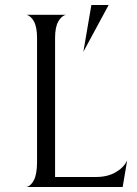

<svg xmlns="http://www.w3.org/2000/svg" viewBox="-20 -747 546 767"><path d="M85 -688H244Q226 -684 213 -661.5Q200 -639 200 -595V-40H364Q409 -40 441.5 -58.5Q474 -77 488 -106L470 0H85Q103 -3 115.5 -27.5Q128 -52 128 -100V-595Q128 -639 115.5 -661.5Q103 -684 85 -688ZM345 -727H414L313 -540Z"/></svg>

Font: BellefairVN
Style: Regular
Weight: 400
Designer: Nick Shinn, Liron Lavi Turkenic
Foundry: Shinntype
Version: Version 1.003